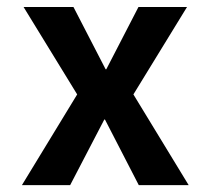

<svg xmlns="http://www.w3.org/2000/svg" viewBox="-20 -540 613 560"><path d="M194.3 -519.5 288.1 -337.9H290L383.8 -519.5H525.4L369.1 -264.6L530.3 0H384.8L286.1 -191.4H284.2L184.6 0H43.9L205.1 -264.6L48.8 -519.5Z"/></svg>

Font: Mgen+ 1c bold
Style: Bold
Weight: 700
Designer: [Source Han Sans]
Ryoko NISHIZUKA  (kana & ideographs); Paul D. Hunt (Latin, Greek & Cyrillic); Wenlong ZHANG  (bopomofo
Version: Version 1.059.20150602